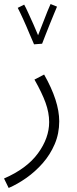

<svg xmlns="http://www.w3.org/2000/svg" viewBox="-37 -703 384 953"><path d="M6 230 -17 183Q96 134 151.5 58Q207 -18 207 -97Q207 -144 189 -193.5Q171 -243 134 -308L182 -333Q257 -201 257 -101Q257 -40 234.5 12.5Q212 65 175 107Q138 149 94 180Q50 211 6 230ZM132 -483Q123 -502 108.5 -537.5Q94 -573 78 -608Q62 -643 51 -664L83 -680Q90 -668 102.5 -640.5Q115 -613 129 -582Q143 -551 152 -528Q163 -555 175.5 -588Q188 -621 199 -648Q210 -675 214 -683L246 -670Q242 -660 232 -636.5Q222 -613 210.5 -584Q199 -555 188.5 -528.5Q178 -502 172 -486Z"/></svg>

Font: Noto Sans Arabic SemCond Light
Style: Regular
Weight: 300
Width: 4
Designer: Monotype Design Team, Nadine Chahine, Nizar Qandah and Khaled Hosny
Foundry: Monotype Imaging Inc.
Version: Version 2.012; ttfautohint (v1.8.4.7-5d5b)